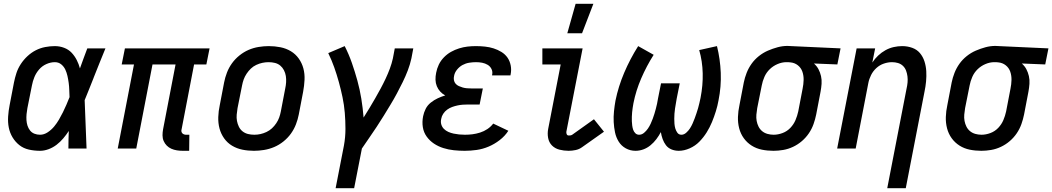

<svg xmlns="http://www.w3.org/2000/svg" viewBox="-20 -786 5568 1016"><path d="M192 12Q161 12 132.5 5.5Q104 -1 82.5 -18Q61 -35 46.5 -59Q32 -83 26.5 -111Q21 -139 23 -169.5Q25 -200 31 -230L54 -350Q59 -375 67 -399.5Q75 -424 90 -447Q105 -470 125.5 -489Q146 -508 169.5 -520Q193 -532 219 -537Q245 -542 270 -542Q296 -542 319.5 -533Q343 -524 359 -507Q375 -490 386 -468.5Q397 -447 403 -424Q412 -450 422 -476.5Q432 -503 442 -530H538Q522 -491 506.5 -452.5Q491 -414 476 -376L475 -373Q463 -343 451.5 -314Q440 -285 428 -256Q431 -192 433 -128Q435 -64 438 0H342Q342 -23 342.5 -46.5Q343 -70 344 -93Q331 -73 315 -54Q299 -35 279.5 -20Q260 -5 237 3.5Q214 12 192 12ZM192 -73Q213 -73 232.5 -86Q252 -99 266.5 -116.5Q281 -134 292 -153Q303 -172 313 -192Q323 -212 331.5 -232Q340 -252 348 -272Q347 -291 346.5 -310Q346 -329 343.5 -347.5Q341 -366 337 -384Q333 -402 325.5 -418Q318 -434 304 -445.5Q290 -457 270 -457Q248 -457 225.5 -447Q203 -437 187 -418.5Q171 -400 162 -378Q153 -356 149 -334L125 -214Q122 -198 120.5 -182Q119 -166 120 -150.5Q121 -135 125.5 -121Q130 -107 139 -95.5Q148 -84 162 -78.5Q176 -73 192 -73Z M981 12H947Q931 12 915.5 9.5Q900 7 886.5 1Q873 -5 862.5 -15.5Q852 -26 846 -40Q840 -54 840 -70Q840 -86 843 -102L909 -445H787L701 0H603L689 -445H624L641 -530H1089L1072 -445H1007L941 -102Q939 -96 940 -90.5Q941 -85 944.5 -81Q948 -77 953.5 -75Q959 -73 964 -73H982Z M1324 12Q1292 12 1262.5 6Q1233 0 1208 -15Q1183 -30 1166 -54Q1149 -78 1141.5 -106.5Q1134 -135 1135 -166.5Q1136 -198 1143 -230L1166 -350Q1171 -376 1181 -402Q1191 -428 1207.5 -451Q1224 -474 1247 -492.5Q1270 -511 1295.5 -522Q1321 -533 1348.5 -537.5Q1376 -542 1402 -542Q1434 -542 1464 -536Q1494 -530 1519 -515Q1544 -500 1561 -476Q1578 -452 1585.5 -423.5Q1593 -395 1591.5 -363.5Q1590 -332 1584 -300L1561 -180Q1556 -154 1546 -128Q1536 -102 1519.5 -79Q1503 -56 1480 -37.5Q1457 -19 1431 -8Q1405 3 1377.5 7.5Q1350 12 1324 12ZM1326 -73Q1342 -73 1358 -76.5Q1374 -80 1390 -87.5Q1406 -95 1419 -107Q1432 -119 1442 -134Q1452 -149 1457.5 -164.5Q1463 -180 1466 -196L1489 -316Q1493 -334 1494 -351Q1495 -368 1492.5 -384Q1490 -400 1482.5 -414.5Q1475 -429 1463 -439Q1451 -449 1435 -453Q1419 -457 1401 -457Q1385 -457 1368.5 -453.5Q1352 -450 1336 -442.5Q1320 -435 1307.5 -423Q1295 -411 1285 -396Q1275 -381 1269.5 -365.5Q1264 -350 1261 -334L1237 -214Q1234 -196 1232.5 -179Q1231 -162 1234 -146Q1237 -130 1244 -115.5Q1251 -101 1263.5 -91Q1276 -81 1292 -77Q1308 -73 1326 -73Z M1756 210 1800 -16Q1808 -60 1808 -103.5Q1808 -147 1804.5 -189Q1801 -231 1792.5 -271.5Q1784 -312 1773 -352Q1762 -392 1748.5 -430Q1735 -468 1717 -505L1804 -542Q1826 -499 1842 -453Q1858 -407 1871 -360Q1884 -313 1892 -263.5Q1900 -214 1904 -164Q1920 -189 1935 -214Q1950 -239 1965 -265Q1980 -291 1994 -317Q2008 -343 2020.5 -369.5Q2033 -396 2043 -423Q2053 -450 2059 -477L2069 -530H2167L2157 -477Q2150 -445 2138 -413.5Q2126 -382 2111 -351.5Q2096 -321 2080 -291Q2064 -261 2046 -231.5Q2028 -202 2010 -172.5Q1992 -143 1973 -114.5Q1954 -86 1934 -57Q1914 -28 1895 0L1854 210Z M2439 12Q2410 12 2381.5 9Q2353 6 2326 -2.5Q2299 -11 2276.5 -26Q2254 -41 2238 -63Q2222 -85 2217.5 -113Q2213 -141 2219 -171Q2223 -191 2232.5 -210Q2242 -229 2259.5 -243Q2277 -257 2296.5 -266Q2316 -275 2336 -281Q2321 -289 2309.5 -301.5Q2298 -314 2291.5 -330Q2285 -346 2284.5 -364Q2284 -382 2288 -401Q2292 -423 2302 -444Q2312 -465 2329 -482.5Q2346 -500 2366.5 -511.5Q2387 -523 2409.5 -530Q2432 -537 2454 -539.5Q2476 -542 2498 -542Q2522 -542 2546 -539.5Q2570 -537 2592 -530Q2614 -523 2633.5 -511Q2653 -499 2665.5 -481Q2678 -463 2682.5 -439.5Q2687 -416 2682 -392L2681 -387H2584V-389Q2588 -406 2581 -420.5Q2574 -435 2560.5 -443Q2547 -451 2531.5 -454Q2516 -457 2499 -457Q2481 -457 2462.5 -454Q2444 -451 2427.5 -442Q2411 -433 2398.5 -417.5Q2386 -402 2383 -385Q2380 -373 2382 -362Q2384 -351 2391 -343Q2398 -335 2408 -330.5Q2418 -326 2428.5 -323Q2439 -320 2450.5 -319Q2462 -318 2474 -318H2535L2518 -233H2457Q2443 -233 2429 -232Q2415 -231 2401 -228Q2387 -225 2373 -220Q2359 -215 2346.5 -206Q2334 -197 2325.5 -184Q2317 -171 2315 -158Q2311 -142 2315 -128Q2319 -114 2329 -104Q2339 -94 2352.5 -88Q2366 -82 2380.5 -79Q2395 -76 2409.5 -74.5Q2424 -73 2440 -73Q2460 -73 2480 -75.5Q2500 -78 2520.5 -84.5Q2541 -91 2559 -103Q2577 -115 2590 -132L2670 -94Q2652 -66 2624 -44.5Q2596 -23 2565 -10Q2534 3 2502 7.5Q2470 12 2439 12Z M2989 12Q2964 12 2940.5 6Q2917 0 2901 -16Q2885 -32 2880.5 -56Q2876 -80 2881 -105L2947 -445H2850V-530H3063L2977 -89Q2976 -82 2979 -75.5Q2982 -69 2989 -69Q2994 -69 2998.5 -69.5Q3003 -70 3008 -73L3123 -155L3176 -89L3060 -7Q3045 4 3026 8Q3007 12 2989 12Z M2982 -610 3026 -766H3120L3060 -610Z M3343 12Q3315 12 3291.5 -1Q3268 -14 3254 -36.5Q3240 -59 3234.5 -85.5Q3229 -112 3227.5 -140Q3226 -168 3229 -197Q3232 -226 3237 -254Q3252 -328 3283 -401Q3314 -474 3357 -542L3439 -496Q3401 -436 3373 -371Q3345 -306 3332 -240Q3330 -228 3328 -216Q3326 -204 3325 -192Q3324 -180 3323.5 -168Q3323 -156 3323.5 -144.5Q3324 -133 3325.5 -121.5Q3327 -110 3330.5 -99.5Q3334 -89 3342 -81Q3350 -73 3362 -73Q3376 -73 3388 -83Q3400 -93 3408.5 -105.5Q3417 -118 3423 -131Q3429 -144 3434 -157.5Q3439 -171 3443 -184Q3447 -197 3450.5 -210.5Q3454 -224 3457 -237.5Q3460 -251 3462 -265L3478 -345H3577L3561 -265Q3559 -252 3556.5 -238.5Q3554 -225 3552 -211.5Q3550 -198 3549 -184.5Q3548 -171 3548 -157.5Q3548 -144 3549 -131Q3550 -118 3553.5 -106Q3557 -94 3564.5 -83.5Q3572 -73 3586 -73Q3599 -73 3611 -83.5Q3623 -94 3631 -106.5Q3639 -119 3645 -132.5Q3651 -146 3656 -159.5Q3661 -173 3665.5 -186.5Q3670 -200 3674 -213.5Q3678 -227 3681 -241Q3684 -255 3687 -268Q3700 -334 3698.5 -398Q3697 -462 3680 -521L3774 -542Q3791 -474 3794 -401Q3797 -328 3782 -254Q3777 -226 3768 -197Q3759 -168 3747.5 -140Q3736 -112 3719.5 -85.5Q3703 -59 3681 -36.5Q3659 -14 3629.5 -1Q3600 12 3572 12Q3551 12 3533 4.5Q3515 -3 3504 -17.5Q3493 -32 3486.5 -50Q3480 -68 3477 -87Q3467 -68 3453.5 -50Q3440 -32 3422.5 -17.5Q3405 -3 3384.5 4.5Q3364 12 3343 12Z M4073 12Q4041 12 4011.5 6Q3982 0 3957.5 -15.5Q3933 -31 3916 -54.5Q3899 -78 3891.5 -107Q3884 -136 3885 -167Q3886 -198 3893 -230L3916 -350Q3921 -375 3931 -400.5Q3941 -426 3957 -448.5Q3973 -471 3995.5 -489Q4018 -507 4043.5 -518Q4069 -529 4095 -536Q4121 -543 4147 -543Q4152 -543 4157 -542.5Q4162 -542 4167 -542L4428 -530L4411 -445L4287 -450Q4302 -437 4311 -420Q4320 -403 4324.5 -383.5Q4329 -364 4327.5 -342.5Q4326 -321 4322 -300L4299 -180Q4294 -155 4285 -129.5Q4276 -104 4260.5 -81Q4245 -58 4223.5 -39.5Q4202 -21 4176.5 -9Q4151 3 4124.5 7.5Q4098 12 4073 12ZM4074 -73Q4097 -73 4121 -82Q4145 -91 4162.5 -109.5Q4180 -128 4189.5 -150.5Q4199 -173 4204 -196L4227 -316Q4232 -340 4232.5 -363Q4233 -386 4226 -406.5Q4219 -427 4202 -440.5Q4185 -454 4162 -456L4151 -457H4141Q4118 -457 4094.5 -447Q4071 -437 4053 -419.5Q4035 -402 4025 -379Q4015 -356 4011 -334L3987 -214Q3984 -197 3982.5 -179.5Q3981 -162 3984 -146Q3987 -130 3994 -116Q4001 -102 4013 -92Q4025 -82 4041 -77.5Q4057 -73 4074 -73Z M4675 210 4777 -316Q4781 -333 4782.5 -349.5Q4784 -366 4782 -382Q4780 -398 4774.5 -412.5Q4769 -427 4758 -437.5Q4747 -448 4732 -452.5Q4717 -457 4700 -457Q4679 -457 4657 -449.5Q4635 -442 4617.5 -426Q4600 -410 4589.5 -389Q4579 -368 4575 -347L4508 0H4410L4513 -530H4611L4596 -455Q4609 -475 4627 -492Q4645 -509 4666 -520.5Q4687 -532 4709.5 -537Q4732 -542 4754 -542Q4782 -542 4807 -533Q4832 -524 4848 -505Q4864 -486 4872 -461Q4880 -436 4881.5 -409.5Q4883 -383 4880.5 -355.5Q4878 -328 4872 -300L4773 210Z M5173 12Q5141 12 5111.5 6Q5082 0 5057.5 -15.5Q5033 -31 5016 -54.5Q4999 -78 4991.5 -107Q4984 -136 4985 -167Q4986 -198 4993 -230L5016 -350Q5021 -375 5031 -400.5Q5041 -426 5057 -448.5Q5073 -471 5095.5 -489Q5118 -507 5143.5 -518Q5169 -529 5195 -536Q5221 -543 5247 -543Q5252 -543 5257 -542.5Q5262 -542 5267 -542L5528 -530L5511 -445L5387 -450Q5402 -437 5411 -420Q5420 -403 5424.5 -383.5Q5429 -364 5427.5 -342.5Q5426 -321 5422 -300L5399 -180Q5394 -155 5385 -129.5Q5376 -104 5360.5 -81Q5345 -58 5323.5 -39.5Q5302 -21 5276.5 -9Q5251 3 5224.5 7.5Q5198 12 5173 12ZM5174 -73Q5197 -73 5221 -82Q5245 -91 5262.5 -109.5Q5280 -128 5289.5 -150.5Q5299 -173 5304 -196L5327 -316Q5332 -340 5332.5 -363Q5333 -386 5326 -406.5Q5319 -427 5302 -440.5Q5285 -454 5262 -456L5251 -457H5241Q5218 -457 5194.5 -447Q5171 -437 5153 -419.5Q5135 -402 5125 -379Q5115 -356 5111 -334L5087 -214Q5084 -197 5082.5 -179.5Q5081 -162 5084 -146Q5087 -130 5094 -116Q5101 -102 5113 -92Q5125 -82 5141 -77.5Q5157 -73 5174 -73Z"/></svg>

Font: Lode Dark
Style: Bold Italic
Weight: 700
Italic angle: -11°
Monospace: yes
Designer: Belleve Invis
Foundry: Belleve Invis
Version: Version 29.2.0; ttfautohint (v1.8.3)